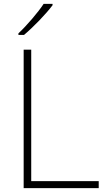

<svg xmlns="http://www.w3.org/2000/svg" viewBox="-20 -970 550 990"><path d="M251 -943V-950H205C177 -907 117 -837 75 -798V-790H104C155 -833 218 -899 251 -943ZM102 0H489V-36H141V-714H102Z"/></svg>

Font: Noto Sans Ethiopic ExtraLight
Style: Regular
Weight: 200
Designer: Monotype Design Team
Foundry: Monotype Imaging Inc.
Version: Version 2.102